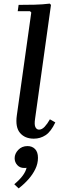

<svg xmlns="http://www.w3.org/2000/svg" viewBox="-20 -757 346 1062"><path d="M256 -97 286 -80Q262 -29 232.5 -9.5Q203 10 167 10Q118 10 91 -21.5Q64 -53 73 -118L153 -688L146 -695H78L83 -730Q126 -730 170.5 -731Q215 -732 255 -737L262 -730L174 -100Q169 -67 176 -53.5Q183 -40 196 -40Q212 -40 227 -56Q242 -72 256 -97ZM132 51Q158 51 174 67.5Q190 84 190 116Q190 148 175.5 178Q161 208 137 235Q113 262 83 285L59 262Q87 239 104.5 216Q122 193 127 171Q123 172 120 172Q117 172 113 172Q90 172 75.5 156Q61 140 61 118Q61 93 81 72Q101 51 132 51Z"/></svg>

Font: Brygada 1918 SemiBold
Style: Italic
Weight: 600
Italic angle: -8°
Designer: Mateusz Machalski | Borys Kosmynka | Przemek Hoffer
Foundry: NIEPODLEGLA 2018
Version: Version 3.006